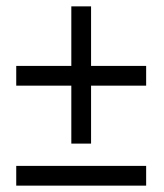

<svg xmlns="http://www.w3.org/2000/svg" viewBox="-20 -528 514 603"><path d="M31 -7V55H439V-7ZM31 -259H204V-77H266V-259H439V-321H266V-508H204V-321H31Z"/></svg>

Font: Charger Sport
Style: LitNrw
Weight: 300
Designer: Jasper
Foundry: Cannot Into Space Fonts
Version: Version 1.1